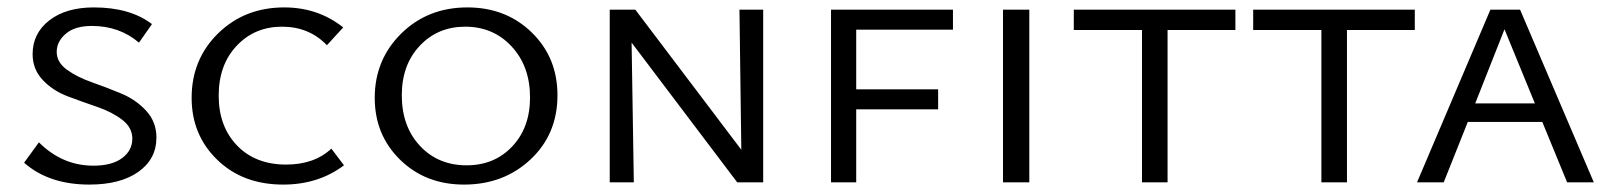

<svg xmlns="http://www.w3.org/2000/svg" viewBox="-20 -492 4349 518"><path d="M337 -118Q337 -148 309.5 -169Q282 -190 242.5 -203.5Q203 -217 163 -232Q123 -247 95.5 -276Q68 -305 68 -346Q68 -402 113 -437Q158 -472 233 -472Q331 -472 390 -427L355 -377Q302 -422 228 -422Q182 -422 157.5 -401Q133 -380 133 -352Q133 -324 160.5 -304Q188 -284 228 -270Q268 -256 307.5 -239.5Q347 -223 374.5 -193Q402 -163 402 -121Q402 -63 353.5 -28.5Q305 6 221 6Q112 6 45 -53L85 -108Q148 -45 232 -45Q282 -45 309.5 -65.5Q337 -86 337 -118Z M744 6Q635 6 566 -61Q497 -128 497 -228Q497 -332 568.5 -402Q640 -472 747 -472Q838 -472 906 -418L862 -370Q814 -420 741 -420Q667 -420 618.5 -368.5Q570 -317 570 -234Q570 -151 619.5 -99.5Q669 -48 752 -48Q828 -48 874 -91L908 -46Q839 6 744 6Z M1232 6Q1128 6 1059.5 -61Q991 -128 991 -228Q991 -331 1062.5 -401.5Q1134 -472 1241 -472Q1345 -472 1414.5 -404.5Q1484 -337 1484 -235Q1484 -130 1411.5 -62Q1339 6 1232 6ZM1239 -46Q1314 -46 1362 -97Q1410 -148 1410 -229Q1410 -313 1360.5 -366.5Q1311 -420 1235 -420Q1161 -420 1112.5 -368.5Q1064 -317 1064 -235Q1064 -151 1113 -98.5Q1162 -46 1239 -46Z M1975 -466H2039V0H1969L1684 -377L1690 0H1625V-466H1694L1980 -88Z M2551 -412H2290V-251H2511V-197H2290V0H2222V-466H2551Z M2686 0V-466H2757V0Z M3313 -466V-411H3130V0H3061V-411H2877V-466Z M3797 -466V-411H3614V0H3545V-411H3361V-466Z M4208 0 4141 -163H3940L3875 0H3803L4001 -466H4081L4280 0ZM3960 -213H4121L4039 -413Z"/></svg>

Font: EauTestSC
Style: Regular
Weight: 400
Designer: Christian Thalmann (Catharsis Fonts)
Version: Version 0.001;PS 000.001;hotconv 1.0.88;makeotf.lib2.5.64775